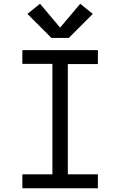

<svg xmlns="http://www.w3.org/2000/svg" viewBox="-20 -1002 640 1022"><path d="M99 0V-74H259V-662H99V-735H501V-661H341V-74H501V0ZM254 -800 126 -928 193 -982 300 -855 407 -982 474 -928 346 -800Z"/></svg>

Font: Iosevka Slab Extended
Style: Regular
Weight: 400
Width: 7
Monospace: yes
Designer: Belleve Invis
Foundry: Belleve Invis
Version: Version 11.1.1; ttfautohint (v1.8.3)